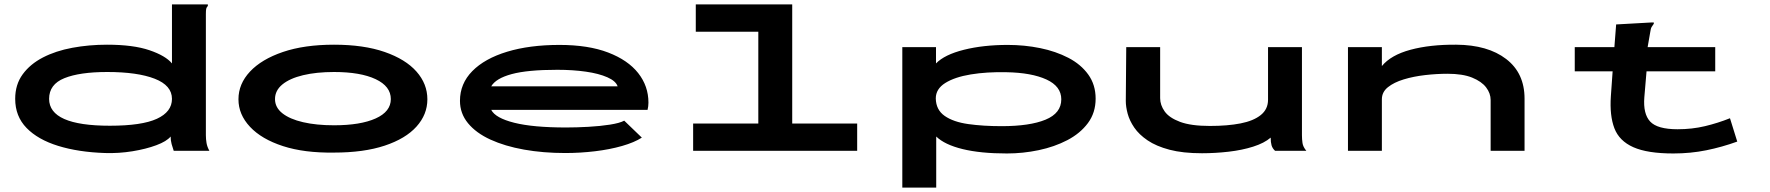

<svg xmlns="http://www.w3.org/2000/svg" viewBox="-20 -685 8040 872"><path d="M457 10Q336 6 244 -22.5Q152 -51 100.5 -104Q49 -157 49 -236Q49 -301 83 -347.5Q117 -394 175 -424Q233 -454 308.5 -468Q384 -482 466 -482Q585 -482 658.5 -457Q732 -432 761 -397V-665H924V-658Q918 -652 916.5 -645Q915 -638 915 -621V-71Q915 -53 918 -35.5Q921 -18 931 0H769Q764 -14 759.5 -30.5Q755 -47 755 -65Q737 -43 690 -25.5Q643 -8 581.5 2Q520 12 457 10ZM479 -114Q624 -114 692.5 -145.5Q761 -177 761 -236Q761 -297 682.5 -327.5Q604 -358 467 -358Q342 -358 272.5 -330Q203 -302 203 -236Q203 -114 479 -114Z M1497 8Q1362 10 1265 -21.5Q1168 -53 1115.5 -109Q1063 -165 1063 -234Q1063 -304 1115.5 -360Q1168 -416 1265 -449Q1362 -482 1497 -482Q1632 -482 1727 -449Q1822 -416 1871.5 -360Q1921 -304 1921 -234Q1921 -165 1871.5 -110Q1822 -55 1727 -23.5Q1632 8 1497 8ZM1497 -116Q1617 -116 1686 -147Q1755 -178 1755 -235Q1755 -293 1686 -325.5Q1617 -358 1497 -358Q1417 -358 1356.5 -343.5Q1296 -329 1262.5 -301.5Q1229 -274 1229 -235Q1229 -197 1262.5 -170.5Q1296 -144 1356.5 -130Q1417 -116 1497 -116Z M2547 10Q2447 10 2360 -5.5Q2273 -21 2207.5 -51Q2142 -81 2105.5 -125.5Q2069 -170 2069 -227Q2069 -305 2125 -362Q2181 -419 2283 -450Q2385 -481 2521 -481Q2652 -481 2742 -446.5Q2832 -412 2878.5 -353Q2925 -294 2925 -219Q2925 -211 2924 -202.5Q2923 -194 2921 -186H2211Q2230 -149 2315.5 -127.5Q2401 -106 2551 -106Q2598 -106 2652 -109Q2706 -112 2750.5 -119Q2795 -126 2815 -137L2895 -60Q2861 -38 2805 -22Q2749 -6 2682 2Q2615 10 2547 10ZM2211 -293H2785Q2777 -317 2738.5 -334Q2700 -351 2641 -359.5Q2582 -368 2511 -368Q2376 -368 2304 -348.5Q2232 -329 2211 -293Z M3128 0V-124H3424V-541H3140V-665H3578V-124H3873V0Z M4078 167V-471H4231V-397Q4270 -437 4358 -459Q4446 -481 4557 -481Q4633 -481 4704 -466.5Q4775 -452 4832 -422.5Q4889 -393 4922.5 -346.5Q4956 -300 4956 -237Q4956 -173 4921 -126Q4886 -79 4827.5 -48.5Q4769 -18 4697.5 -3Q4626 12 4553 12Q4433 12 4351.5 -8Q4270 -28 4232 -65V167ZM4529 -112Q4657 -112 4728.5 -141.5Q4800 -171 4800 -234Q4800 -293 4732.5 -324Q4665 -355 4551 -357Q4462 -359 4389 -347Q4316 -335 4273 -308Q4230 -281 4230 -238Q4231 -186 4270.5 -158.5Q4310 -131 4377.5 -121.5Q4445 -112 4529 -112Z M5439 11Q5352 11 5291.5 -5Q5231 -21 5192 -47.5Q5153 -74 5131.5 -105.5Q5110 -137 5101.5 -168.5Q5093 -200 5093 -226L5095 -471H5249V-239Q5249 -208 5269.5 -179Q5290 -150 5339.5 -131.5Q5389 -113 5475 -113Q5555 -113 5614 -124.5Q5673 -136 5706 -162.5Q5739 -189 5739 -232V-471H5893V-71Q5893 -53 5895.5 -35.5Q5898 -18 5913 0H5771Q5759 -11 5755 -25Q5751 -39 5751 -60Q5722 -35 5671.5 -19Q5621 -3 5560 4Q5499 11 5439 11Z M6102 0V-471H6256V-385Q6297 -435 6386 -459Q6475 -483 6594 -482Q6737 -481 6820.5 -417Q6904 -353 6904 -237V0H6750V-231Q6750 -261 6729.5 -288Q6709 -315 6666 -332.5Q6623 -350 6554 -350Q6505 -350 6452.5 -344Q6400 -338 6355.5 -324.5Q6311 -311 6283.5 -289Q6256 -267 6256 -234V0Z M7132 -471H7312L7320 -574L7481 -583H7491V-577Q7486 -570 7481.5 -563Q7477 -556 7475 -540L7463 -471H7770V-361H7458L7448 -243Q7442 -168 7474.5 -133Q7507 -98 7599 -98Q7665 -98 7723.5 -112Q7782 -126 7837 -148L7870 -42Q7801 -17 7729.5 -2.5Q7658 12 7580 12Q7462 12 7398 -16.5Q7334 -45 7312 -102.5Q7290 -160 7296 -248L7304 -361H7132Z"/></svg>

Font: Inconsolata UltraExpanded Black
Style: Regular
Weight: 900
Width: 9
Monospace: yes
Designer: Raph Levien, Cyreal, Brenton Simpson
Foundry: Raph Levien, Cyreal, Google
Version: Version 3.001; ttfautohint (v1.8.2.53-6de2)